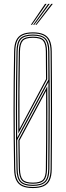

<svg xmlns="http://www.w3.org/2000/svg" viewBox="-20 -974 342 1000"><path d="M151.5 5.5Q116.2 5.5 95 -4.6Q73.8 -14.8 63.9 -36.5Q54 -58.2 53.5 -93.5Q52 -175.8 51.2 -251Q50.5 -326.2 50.5 -399.5Q50.5 -472.8 51.2 -548.1Q52 -623.5 53.5 -705.5Q54 -741.2 63.9 -763.1Q73.8 -785 95 -795.2Q116.2 -805.5 151.5 -805.5Q185 -805.5 206.6 -795.9Q228.2 -786.2 238.8 -764.5Q249.2 -742.8 249.5 -705.5Q250.2 -626.5 250.6 -551.5Q251 -476.5 251 -402.2Q251 -328 250.6 -251.6Q250.2 -175.2 249.5 -93.5Q249.2 -57 238.8 -35.2Q228.2 -13.5 206.6 -4Q185 5.5 151.5 5.5ZM151.5 -22.8Q189.2 -22.8 203.9 -37.9Q218.5 -53 218.8 -93Q219.5 -168 219.9 -232.8Q220.2 -297.5 220.4 -362.1Q220.5 -426.8 220.2 -500.5L81.8 -242.2Q82 -220.2 82.2 -206.8Q82.5 -193.2 82.6 -180.5Q82.8 -167.8 83.1 -148.2Q83.5 -128.8 84 -94Q84.8 -54 98.6 -38.4Q112.5 -22.8 151.5 -22.8ZM151.5 -17Q110 -17 94.4 -34.1Q78.8 -51.2 78 -94Q77.5 -117 77.1 -137.2Q76.8 -157.5 76.5 -182.4Q76.2 -207.2 75.8 -244L226.2 -524.5Q226.8 -462.8 226.8 -392.8Q226.8 -322.8 226.2 -247.4Q225.8 -172 225 -94Q224.8 -51 208.6 -34Q192.5 -17 151.5 -17ZM151.5 -11.5Q194.2 -11.5 212.5 -29.2Q230.8 -47 231.2 -93.8Q231.8 -170.2 232.2 -247.6Q232.8 -325 232.8 -400.5Q232.8 -476 232.2 -546.5L69.5 -244.2Q69.8 -222.8 69.9 -210.9Q70 -199 70.2 -187.2Q70.5 -175.5 70.8 -154.5Q71 -133.5 71.8 -94Q72.5 -48 90 -29.8Q107.5 -11.5 151.5 -11.5ZM151.5 -0.2Q183.5 -0.2 203.8 -9.2Q224 -18.2 233.5 -38.8Q243 -59.2 243.5 -93.8Q244 -172 244.5 -246.8Q245 -321.5 245 -395.9Q245 -470.2 244.5 -547Q244 -623.8 243.5 -705.5Q243 -740.5 233.5 -761.1Q224 -781.8 203.8 -790.8Q183.5 -799.8 151.5 -799.8Q118.5 -799.8 98.5 -790.4Q78.5 -781 69.4 -760.4Q60.2 -739.8 59.5 -705.5Q58 -622.5 57.2 -547.6Q56.5 -472.8 56.5 -400.2Q56.5 -327.8 57.2 -252.6Q58 -177.5 59.5 -93.8Q60.5 -43 81.4 -21.6Q102.2 -0.2 151.5 -0.2ZM151.5 -5.8Q104.5 -5.8 85.5 -25.8Q66.5 -45.8 65.8 -93.8Q64.2 -177.8 63.5 -253.2Q62.8 -328.8 62.8 -401.4Q62.8 -474 63.5 -548.8Q64.2 -623.5 65.8 -705.5Q66.5 -754.5 85.5 -774.4Q104.5 -794.2 151.5 -794.2Q196.2 -794.2 216.5 -775Q236.8 -755.8 237.2 -705.5Q238 -631.5 238.5 -558Q239 -484.5 239 -409.4Q239 -334.2 238.5 -255.9Q238 -177.5 237.2 -93.8Q236.8 -44 216.4 -24.9Q196 -5.8 151.5 -5.8ZM69.5 -256.8 232 -559.2Q232 -581.5 231.8 -605.8Q231.5 -630 231.4 -655.1Q231.2 -680.2 231 -705.2Q230.8 -751 213.5 -769.8Q196.2 -788.5 151.5 -788.5Q107.5 -788.5 90 -770.1Q72.5 -751.8 71.8 -705.2Q70.5 -624.2 69.6 -552.6Q68.8 -481 68.8 -409.4Q68.8 -337.8 69.5 -256.8ZM75.5 -279Q75 -358.5 75.1 -428Q75.2 -497.5 76 -564.8Q76.8 -632 78 -705.2Q78.8 -748.5 94.4 -765.8Q110 -783 151.5 -783Q193.5 -783 209.1 -765.5Q224.8 -748 225 -705.2Q225.2 -669.2 225.5 -632Q225.8 -594.8 226 -561ZM81.5 -302.2 219.8 -562.2Q219.5 -596.8 219.2 -632.1Q219 -667.5 218.8 -705Q218.5 -745.2 204.8 -761.2Q191 -777.2 151.5 -777.2Q112.5 -777.2 98.6 -761.4Q84.8 -745.5 84 -705Q82 -587.2 81.4 -492.9Q80.8 -398.5 81.5 -302.2ZM140.8 -845 214.8 -954H222.8L146.8 -845ZM164.5 -845 247.2 -954H255.2L170.5 -845ZM152.8 -845 231 -954H239L158.8 -845Z"/></svg>

Font: Big Shoulders Inline Display Thin ExtraLight
Style: Regular
Weight: 250
Version: Version 2.002